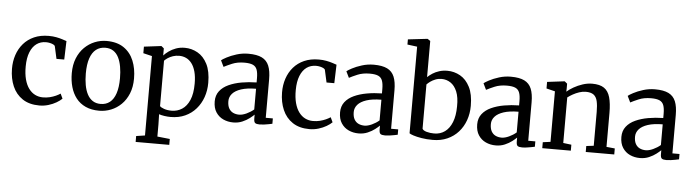

<svg xmlns="http://www.w3.org/2000/svg" viewBox="-57 -1084 5738 1590"><g transform="rotate(5 2812.0 -288.5)"><path d="M285 11Q201 11 145 -26.2Q89 -63.5 61.2 -127.8Q33.5 -192 33 -272Q32.5 -333.5 50.5 -387.5Q68.5 -441.5 104 -482.5Q139.5 -523.5 192 -546.8Q244.5 -570 313.5 -570Q347.5 -570 376.2 -564.5Q405 -559 426.8 -551.8Q448.5 -544.5 462.5 -540L457.5 -386H393L370.5 -487.5Q369 -496 357 -502.2Q345 -508.5 328.5 -512.2Q312 -516 295 -516Q250 -516 216.5 -491.8Q183 -467.5 164 -420Q145 -372.5 144.5 -302.5Q144 -240.5 156.2 -194.5Q168.5 -148.5 190.8 -118.5Q213 -88.5 243 -73.5Q273 -58.5 308.5 -58.5Q339 -58.5 366 -65.2Q393 -72 415 -82Q437 -92 452.5 -102.5L471.5 -62Q454.5 -45 425.5 -28Q396.5 -11 360.2 0Q324 11 285 11Z M529.5 -279.5Q529.5 -349.5 551.5 -403.8Q573.5 -458 611.2 -495Q649 -532 696.2 -551Q743.5 -570 794 -570Q881.5 -570 937.5 -531.5Q993.5 -493 1020.2 -427.5Q1047 -362 1047 -279.5Q1047 -209 1025 -154.8Q1003 -100.5 965.2 -63.5Q927.5 -26.5 880.2 -7.8Q833 11 782.5 11Q717 11 669 -11Q621 -33 590.2 -72.5Q559.5 -112 544.5 -164.8Q529.5 -217.5 529.5 -279.5ZM789 -46Q834 -46 865.8 -71Q897.5 -96 914.2 -146.2Q931 -196.5 931 -272Q931 -323.5 923.2 -367.5Q915.5 -411.5 899 -444.2Q882.5 -477 855.2 -495Q828 -513 789 -513Q743.5 -513 711.5 -488Q679.5 -463 662.5 -413Q645.5 -363 645.5 -287Q645.5 -235 653.5 -191Q661.5 -147 678.5 -114.5Q695.5 -82 723 -64Q750.5 -46 789 -46Z M1106 242V193L1178.5 182V-478L1105.5 -495.5V-550L1248 -567.5H1250L1271 -550V-491Q1287 -509 1312.2 -527.2Q1337.5 -545.5 1370.8 -557.8Q1404 -570 1444.5 -570Q1501 -570 1551 -542Q1601 -514 1631.8 -454Q1662.5 -394 1662.5 -297.5Q1662.5 -234 1643 -178.2Q1623.5 -122.5 1586.2 -79.8Q1549 -37 1496 -13Q1443 11 1376 11Q1351.5 11 1324.2 7Q1297 3 1279.5 -3.5L1281.5 80.5V182L1385.5 193V242ZM1379.5 -41.5Q1427.5 -41.5 1466.2 -66.5Q1505 -91.5 1528 -144.5Q1551 -197.5 1551 -282.5Q1551 -340 1539.5 -381.5Q1528 -423 1507.8 -449.2Q1487.5 -475.5 1460.8 -487.8Q1434 -500 1404 -500Q1376 -500 1352 -492Q1328 -484 1310 -472Q1292 -460 1281.5 -448.5V-71.5Q1289 -61 1316.5 -51.2Q1344 -41.5 1379.5 -41.5Z M1896.5 11Q1851.5 11 1813.5 -6.5Q1775.5 -24 1752.2 -59.8Q1729 -95.5 1729 -150Q1729 -200.5 1756.2 -235.8Q1783.5 -271 1830.5 -292.5Q1877.5 -314 1937 -324.5Q1996.5 -335 2061 -336V-371.5Q2061 -416.5 2051.2 -442.5Q2041.5 -468.5 2017 -479.5Q1992.5 -490.5 1947 -490.5Q1888.5 -490.5 1844.8 -472Q1801 -453.5 1777 -440.5L1751.5 -493Q1761.5 -502 1794.8 -519.8Q1828 -537.5 1875 -552.2Q1922 -567 1973.5 -567Q2044 -567 2085.2 -546.8Q2126.5 -526.5 2144.2 -483.2Q2162 -440 2162 -370.5V-51H2221V-6.5Q2210 -4 2191.8 -0.5Q2173.5 3 2153.2 5.8Q2133 8.5 2116 8.5Q2090 8.5 2079 0.5Q2068 -7.5 2068 -37V-69Q2055.5 -56.5 2031 -37.5Q2006.5 -18.5 1972.2 -3.8Q1938 11 1896.5 11ZM1940 -57.5Q1966.5 -57.5 2000.8 -73.2Q2035 -89 2061 -111.5V-283.5Q1986 -283 1937.5 -267Q1889 -251 1865.2 -223.8Q1841.5 -196.5 1841.5 -162Q1841.5 -124.5 1854.5 -101.5Q1867.5 -78.5 1889.8 -68Q1912 -57.5 1940 -57.5Z M2530 11Q2446 11 2390 -26.2Q2334 -63.5 2306.2 -127.8Q2278.5 -192 2278 -272Q2277.5 -333.5 2295.5 -387.5Q2313.5 -441.5 2349 -482.5Q2384.5 -523.5 2437 -546.8Q2489.5 -570 2558.5 -570Q2592.5 -570 2621.2 -564.5Q2650 -559 2671.8 -551.8Q2693.5 -544.5 2707.5 -540L2702.5 -386H2638L2615.5 -487.5Q2614 -496 2602 -502.2Q2590 -508.5 2573.5 -512.2Q2557 -516 2540 -516Q2495 -516 2461.5 -491.8Q2428 -467.5 2409 -420Q2390 -372.5 2389.5 -302.5Q2389 -240.5 2401.2 -194.5Q2413.5 -148.5 2435.8 -118.5Q2458 -88.5 2488 -73.5Q2518 -58.5 2553.5 -58.5Q2584 -58.5 2611 -65.2Q2638 -72 2660 -82Q2682 -92 2697.5 -102.5L2716.5 -62Q2699.5 -45 2670.5 -28Q2641.5 -11 2605.2 0Q2569 11 2530 11Z M2938.5 11Q2893.5 11 2855.5 -6.5Q2817.5 -24 2794.2 -59.8Q2771 -95.5 2771 -150Q2771 -200.5 2798.2 -235.8Q2825.5 -271 2872.5 -292.5Q2919.5 -314 2979 -324.5Q3038.5 -335 3103 -336V-371.5Q3103 -416.5 3093.2 -442.5Q3083.5 -468.5 3059 -479.5Q3034.5 -490.5 2989 -490.5Q2930.5 -490.5 2886.8 -472Q2843 -453.5 2819 -440.5L2793.5 -493Q2803.5 -502 2836.8 -519.8Q2870 -537.5 2917 -552.2Q2964 -567 3015.5 -567Q3086 -567 3127.2 -546.8Q3168.5 -526.5 3186.2 -483.2Q3204 -440 3204 -370.5V-51H3263V-6.5Q3252 -4 3233.8 -0.5Q3215.5 3 3195.2 5.8Q3175 8.5 3158 8.5Q3132 8.5 3121 0.5Q3110 -7.5 3110 -37V-69Q3097.5 -56.5 3073 -37.5Q3048.5 -18.5 3014.2 -3.8Q2980 11 2938.5 11ZM2982 -57.5Q3008.5 -57.5 3042.8 -73.2Q3077 -89 3103 -111.5V-283.5Q3028 -283 2979.5 -267Q2931 -251 2907.2 -223.8Q2883.5 -196.5 2883.5 -162Q2883.5 -124.5 2896.5 -101.5Q2909.5 -78.5 2931.8 -68Q2954 -57.5 2982 -57.5Z M3278 -757.5V-800.5L3438.5 -819H3440.5L3463.5 -803.5V-503Q3480.5 -519.5 3504.5 -535Q3528.5 -550.5 3559.5 -560.2Q3590.5 -570 3627 -570Q3684 -570 3733.8 -542Q3783.5 -514 3814.2 -454Q3845 -394 3845 -297.5Q3845 -233 3825 -177Q3805 -121 3767.2 -78.8Q3729.5 -36.5 3675.8 -12.8Q3622 11 3555.5 11Q3504 11 3462 4Q3420 -3 3393 -12Q3366 -21 3359.5 -27V-747ZM3585.5 -498.5Q3558 -498.5 3534.2 -489.2Q3510.5 -480 3492.2 -466.8Q3474 -453.5 3463.5 -442V-74.5Q3470 -59.5 3499.2 -51.2Q3528.5 -43 3562 -43Q3613 -43 3651 -70.5Q3689 -98 3710.2 -151.2Q3731.5 -204.5 3732 -282.5Q3733.5 -359 3713.5 -406.5Q3693.5 -454 3659.8 -476.2Q3626 -498.5 3585.5 -498.5Z M4078.5 11Q4033.5 11 3995.5 -6.5Q3957.5 -24 3934.2 -59.8Q3911 -95.5 3911 -150Q3911 -200.5 3938.2 -235.8Q3965.5 -271 4012.5 -292.5Q4059.5 -314 4119 -324.5Q4178.5 -335 4243 -336V-371.5Q4243 -416.5 4233.2 -442.5Q4223.5 -468.5 4199 -479.5Q4174.5 -490.5 4129 -490.5Q4070.5 -490.5 4026.8 -472Q3983 -453.5 3959 -440.5L3933.5 -493Q3943.5 -502 3976.8 -519.8Q4010 -537.5 4057 -552.2Q4104 -567 4155.5 -567Q4226 -567 4267.2 -546.8Q4308.5 -526.5 4326.2 -483.2Q4344 -440 4344 -370.5V-51H4403V-6.5Q4392 -4 4373.8 -0.5Q4355.5 3 4335.2 5.8Q4315 8.5 4298 8.5Q4272 8.5 4261 0.5Q4250 -7.5 4250 -37V-69Q4237.5 -56.5 4213 -37.5Q4188.5 -18.5 4154.2 -3.8Q4120 11 4078.5 11ZM4122 -57.5Q4148.5 -57.5 4182.8 -73.2Q4217 -89 4243 -111.5V-283.5Q4168 -283 4119.5 -267Q4071 -251 4047.2 -223.8Q4023.5 -196.5 4023.5 -162Q4023.5 -124.5 4036.5 -101.5Q4049.5 -78.5 4071.8 -68Q4094 -57.5 4122 -57.5Z M4528.5 -58V-478L4457 -495.5V-550L4599.5 -567.5H4602.5L4623.5 -550V-508.5L4622.5 -483.5Q4644.5 -503 4678.5 -522.5Q4712.5 -542 4752.2 -555Q4792 -568 4831 -568Q4894.5 -568 4929.8 -544Q4965 -520 4979.5 -469.2Q4994 -418.5 4994 -338.5V-57L5063.5 -50V0H4826.5V-49.5L4888 -57V-338Q4888 -392.5 4879.8 -427.8Q4871.5 -463 4849 -479.8Q4826.5 -496.5 4783.5 -496.5Q4757 -496.5 4729.5 -487.2Q4702 -478 4677.2 -464.2Q4652.5 -450.5 4634.5 -436.5V-58L4702.5 -49.5V0H4465V-49.5Z M5277 11Q5232 11 5194 -6.5Q5156 -24 5132.8 -59.8Q5109.5 -95.5 5109.5 -150Q5109.5 -200.5 5136.8 -235.8Q5164 -271 5211 -292.5Q5258 -314 5317.5 -324.5Q5377 -335 5441.5 -336V-371.5Q5441.5 -416.5 5431.8 -442.5Q5422 -468.5 5397.5 -479.5Q5373 -490.5 5327.5 -490.5Q5269 -490.5 5225.2 -472Q5181.5 -453.5 5157.5 -440.5L5132 -493Q5142 -502 5175.2 -519.8Q5208.5 -537.5 5255.5 -552.2Q5302.5 -567 5354 -567Q5424.5 -567 5465.8 -546.8Q5507 -526.5 5524.8 -483.2Q5542.5 -440 5542.5 -370.5V-51H5601.5V-6.5Q5590.5 -4 5572.2 -0.5Q5554 3 5533.8 5.8Q5513.5 8.5 5496.5 8.5Q5470.5 8.5 5459.5 0.5Q5448.5 -7.5 5448.5 -37V-69Q5436 -56.5 5411.5 -37.5Q5387 -18.5 5352.8 -3.8Q5318.5 11 5277 11ZM5320.5 -57.5Q5347 -57.5 5381.2 -73.2Q5415.5 -89 5441.5 -111.5V-283.5Q5366.5 -283 5318 -267Q5269.5 -251 5245.8 -223.8Q5222 -196.5 5222 -162Q5222 -124.5 5235 -101.5Q5248 -78.5 5270.2 -68Q5292.5 -57.5 5320.5 -57.5Z"/></g></svg>

Font: Merriweather Light 18pt
Style: Regular
Weight: 400
Version: Version 2.100